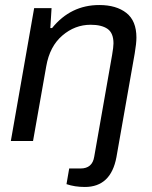

<svg xmlns="http://www.w3.org/2000/svg" viewBox="-20 -558 602 760"><path d="M315.9 182.1Q275.9 182.1 243.2 170.9L253.9 108.9H298.8Q345.7 108.9 353 62L423.8 -340.8Q429.2 -372.1 429.2 -386.2Q429.2 -427.2 405.8 -443.6Q382.3 -460 338.9 -460Q276.4 -460 226.6 -417.2Q176.8 -374.5 163.1 -295.9L110.8 0H22.9L115.2 -525.9H184.1L179.2 -446.8H186Q259.8 -538.1 373 -538.1Q440.4 -538.1 480.2 -506.8Q520 -475.6 520 -409.2Q520 -386.2 513.2 -346.2L440.9 64Q418.9 182.1 315.9 182.1Z"/></svg>

Font: Archivo
Style: Italic
Weight: 400
Italic angle: -10°
Designer: Hector Gatti
Foundry: Omnibus-Type
Version: Version 2.001